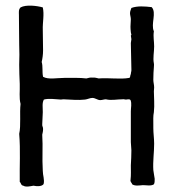

<svg xmlns="http://www.w3.org/2000/svg" viewBox="-20 -683 635 700"><path d="M541 -11C544 -16 544 -23 544 -31C543 -41 540 -52 539 -63C537 -95 542 -127 542 -159C542 -178 539 -197 539 -216V-228C539 -245 538 -260 541 -274C544 -300 541 -329 541 -350C541 -354 542 -359 542 -364C542 -374 539 -383 539 -392C539 -409 540 -427 541 -438C541 -443 542 -447 541 -452C537 -472 542 -493 542 -514C542 -532 538 -550 541 -569C529 -595 552 -637 533 -657C507 -660 481 -662 459 -654C457 -647 454 -642 454 -635C454 -628 457 -620 457 -613C457 -601 455 -589 456 -577C456 -570 458 -559 459 -556C459 -555 457 -554 457 -553C457 -549 459 -545 459 -540C459 -535 457 -531 457 -526L459 -432C460 -424 457 -419 457 -413C454 -409 456 -400 451 -399C419 -393 376 -400 340 -397C333 -398 328 -401 318 -400C309 -401 302 -399 295 -397C271 -400 243 -399 214 -399C187 -399 157 -392 137 -403C133 -422 137 -441 132 -457C135 -470 137 -485 137 -499C137 -524 136 -551 136 -574C135 -602 142 -630 136 -656C115 -662 75 -667 55 -656C47 -648 49 -638 49 -629C49 -589 50 -557 50 -520C51 -496 51 -471 50 -447C50 -423 51 -400 52 -377C53 -351 49 -327 55 -304C51 -271 57 -226 50 -195C55 -135 51 -78 52 -20C57 -16 56 -7 65 -6C74 0 91 -4 102 -6C115 -3 133 -3 139 -12C143 -28 136 -44 136 -60C133 -109 137 -146 134 -192C135 -198 137 -203 137 -211C138 -220 133 -222 134 -230L136 -274C136 -291 133 -308 140 -320C157 -325 184 -321 202 -320C205 -320 208 -321 211 -321C237 -320 266 -317 290 -320C299 -321 308 -326 317 -326C327 -326 336 -318 345 -318C353 -318 359 -321 366 -321C386 -316 406 -321 426 -321C430 -322 437 -320 437 -320C442 -319 451 -324 456 -318C461 -305 457 -291 457 -277V-165C457 -155 459 -145 459 -135C459 -117 458 -98 457 -80C457 -62 458 -45 456 -28C454 -19 461 -17 462 -11C473 -4 487 -7 501 -8C515 -8 530 -4 541 -11Z"/></svg>

Font: FuturaRener
Style: Regular
Weight: 400
Designer: BSozoo
Foundry: BSozoo
Version: Version 1.0